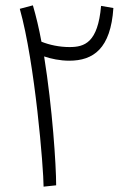

<svg xmlns="http://www.w3.org/2000/svg" viewBox="-20 -695 497 718"><path d="M190 -2C190 -77 176 -291 145 -484C171 -475 205 -468 239 -468C329 -468 394 -513 404 -665L358 -673C346 -535 296 -519 240 -519C202 -519 165 -527 135 -539C126 -588 115 -634 103 -675L54 -662C111 -460 143 -64 143 3Z"/></svg>

Font: Noto Sans Arabic Cond Light
Style: Regular
Weight: 300
Width: 3
Designer: Monotype Design Team, Nadine Chahine, Nizar Qandah and Khaled Hosny
Foundry: Monotype Imaging Inc.
Version: Version 2.012